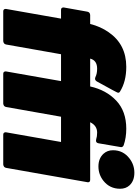

<svg xmlns="http://www.w3.org/2000/svg" viewBox="148 -998 850 1186"><g transform="rotate(90 573.0 -405.0)"><path d="M1008 -588Q959 -588 930 -619Q908 -643 908 -678Q908 -741 959 -780Q998 -810 1047 -810Q1097 -810 1125 -780Q1146 -757 1146 -722Q1146 -658 1097 -619Q1058 -588 1008 -588ZM996 0H812Q797 0 797 -16L857 -357H701L641 -18Q638 -2 620 0H436Q421 0 421 -16L481 -357H315L255 -18Q252 -2 234 0H50Q35 0 35 -16L95 -357H41Q26 -357 26 -373L52 -519Q55 -536 73 -537H128Q144 -601 179 -651Q254 -760 393 -760Q484 -760 546 -721Q553 -717 553 -709Q553 -704 483 -578Q476 -567 466 -567Q462 -567 457 -569Q436 -580 404 -580Q353 -580 342 -537H514Q536 -636 601.5 -698Q667 -760 775 -760Q831 -760 877 -744Q889 -739 889 -728L865 -588Q862 -573 849 -573L841 -574Q823 -580 799 -580Q756 -580 735 -537H1091Q1106 -537 1106 -523Q1106 -520 1017 -18Q1014 -2 996 0Z"/></g></svg>

Font: YamahaIndonesia935. App Black
Style: Italic
Weight: 900
Italic angle: -10°
Designer: Dalton Maag Ltd
Foundry: Dalton Maag Ltd
Version: Version 1.002; January 01, 2024; Regular/Italic